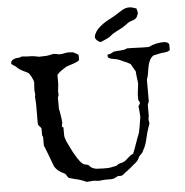

<svg xmlns="http://www.w3.org/2000/svg" viewBox="-59 -962 967 1005"><g transform="rotate(-5 424.5 -459.5)"><path d="M191.9 -110.8Q182.1 -136.2 172.9 -162.4Q163.6 -188.5 153.8 -211.9Q153.8 -212.9 153.1 -214.4Q152.3 -215.8 151.4 -217.3Q149.9 -219.2 148.9 -221.2V-268.6L144.5 -277.8V-313.5Q143.1 -316.9 140.4 -319.8Q137.7 -322.8 134.8 -325.7Q131.8 -328.6 129.6 -332.3Q127.4 -335.9 127.4 -341.3Q127 -346.7 127 -351.8Q127 -356.9 127 -360.8Q127 -366.2 127 -369.9Q127 -373.5 127.4 -377.4V-445.3L125 -482.4L127.4 -491.7L125 -513.7V-522.9L127.4 -556.6Q126.5 -559.1 126 -561Q125 -565.9 125 -567.9Q124 -569.8 121.8 -575Q119.6 -580.1 116.5 -586.4Q113.3 -592.8 109.4 -598.9Q105.5 -605 101.6 -608.4Q97.7 -611.3 91.1 -614.3Q84.5 -617.2 76.4 -621.1Q68.4 -625 59.8 -630.4Q51.3 -635.7 43.9 -643.1Q39.6 -647.9 34.7 -651.1Q29.8 -654.3 25.6 -656.7Q21.5 -659.2 18.8 -661.6Q16.1 -664.1 16.1 -668Q16.1 -674.8 20.5 -679.7Q24.9 -684.6 31.5 -687.5Q38.1 -690.4 45.9 -691.7Q53.7 -692.9 60.1 -692.9L76.2 -697.8L101.6 -695.3H110.8Q126.5 -695.3 140.9 -693.1Q155.3 -690.9 164.6 -688.5L191.9 -689.5Q197.3 -689.5 203.9 -689.9Q210.4 -690.4 217.3 -691.9Q224.1 -692.9 230 -694.6Q235.8 -696.3 241.7 -696.3Q252 -696.3 259.5 -694.1Q267.1 -691.9 272.9 -691.9Q285.2 -691.9 296.1 -694.8Q307.1 -697.8 321.3 -697.8L343.3 -696.3Q346.2 -694.8 351.1 -692.4Q356 -689.9 360.6 -687.5Q365.2 -685.1 368.4 -682.4Q371.6 -679.7 371.6 -676.8V-655.3Q371.6 -650.9 362.1 -646Q352.5 -641.1 340.6 -637Q328.6 -632.8 317.1 -629.4Q305.7 -626 301.8 -624Q290.5 -617.2 276.1 -607.4Q261.7 -597.7 252 -585.4V-536.6L247.6 -497.6Q247.6 -495.6 248.3 -492.4Q249 -489.3 249 -483.9Q249 -475.1 244.1 -468.8V-406.2L247.6 -393.6Q247.6 -392.6 248.8 -385.3Q250 -377.9 251.5 -368.2Q252.9 -358.4 254.2 -348.1Q255.4 -337.9 255.4 -331.1Q253.9 -328.6 252.9 -325.4Q252 -322.3 252 -315.9Q252 -314 252.9 -312.3Q253.9 -310.5 259.3 -309.1V-280.3Q259.3 -273.9 259.3 -269Q259.3 -264.2 260.3 -258.3L268.1 -234.9L295.9 -178.2Q301.8 -168.5 307.4 -158.4Q313 -148.4 319.1 -139.2Q325.2 -129.9 332.3 -121.6Q339.4 -113.3 349.1 -107.4L371.6 -102.1L383.8 -89.4Q397.9 -79.6 415.3 -78.1Q432.6 -76.7 450.2 -76.7Q459.5 -76.7 466.3 -76.7Q473.1 -76.7 479.7 -77.4Q486.3 -78.1 493.9 -79.6Q501.5 -81.1 512.2 -83.5Q515.6 -83.5 518.3 -85Q521 -86.4 523.4 -88.4Q525.9 -90.3 528.6 -92.3Q531.2 -94.2 535.6 -95.2Q548.3 -97.7 555.7 -100.8Q563 -104 568.6 -108.4Q574.2 -112.8 580.6 -118.9Q586.9 -125 597.2 -133.3L609.9 -139.2Q610.4 -139.2 613 -145.5Q615.7 -151.9 619.4 -161.6Q623 -171.4 627.2 -183.3Q631.3 -195.3 635.3 -206.3Q639.2 -217.3 642.3 -225.6Q645.5 -233.9 647 -237.3Q649.9 -243.2 652.3 -254.6Q654.8 -266.1 657 -279.1Q659.2 -292 661.1 -304.9Q663.1 -317.9 665 -327.6Q665 -336.4 663.6 -348.6Q662.1 -360.8 662.1 -371.6L659.7 -382.8L669.9 -401.4Q669.9 -403.3 667.2 -408.9Q664.6 -414.6 662.1 -416.5V-448.7L668.9 -504.4L663.1 -550.8Q663.1 -552.7 662.6 -556.9Q662.1 -561 662.1 -567.9Q661.1 -569.8 657.2 -576.2Q653.3 -582.5 649.4 -589.8L638.7 -608.4Q637.2 -609.4 633.3 -611.6Q629.4 -613.8 625.2 -616Q621.1 -618.2 617.4 -619.9Q613.8 -621.6 612.3 -621.6Q607.9 -623.5 602.3 -626.2Q596.7 -628.9 590.8 -631.6Q585 -634.3 579.3 -636.5Q573.7 -638.7 569.3 -639.6Q565.4 -641.1 557.6 -642.1Q549.8 -643.1 541.7 -645Q533.7 -647 527.8 -650.4Q522 -653.8 522 -660.6V-668L538.1 -671.4L555.7 -680.7Q564.5 -682.6 573.5 -683.1Q582.5 -683.6 591.8 -684.1Q601.1 -684.6 609.9 -686Q618.7 -687.5 626 -691.9H647Q664.1 -691.9 679.4 -690.7Q694.8 -689.5 713.9 -689.5H741.7Q760.3 -699.2 781 -703.6Q801.8 -708 823.7 -708Q825.7 -708 829.8 -707Q834 -706.1 838.4 -704.1Q842.8 -702.1 845.9 -699Q849.1 -695.8 849.1 -691.9V-663.1L844.7 -660.6Q835.9 -655.3 825.9 -654.3Q815.9 -653.3 806.2 -652.3Q794.9 -650.9 784.2 -647.9Q773.4 -645 761.2 -643.1Q746.6 -632.3 740 -616.9Q733.4 -601.6 730.2 -584.7Q727.1 -567.9 724.6 -551Q722.2 -534.2 716.3 -520.5V-406.2L709.5 -387.7V-327.6Q707.5 -323.7 707.3 -320.1Q707 -316.4 707 -310.1Q707 -304.2 708.3 -300.8Q709.5 -297.4 709.5 -289.6L703.1 -272Q700.7 -262.2 697.3 -253.2Q693.8 -244.1 691.9 -233.9L681.6 -192.4Q677.7 -179.7 672.9 -168.7Q668 -157.7 661.6 -147Q659.2 -141.6 655.8 -137.9Q652.3 -134.3 648.7 -130.9Q645 -127.4 641.8 -123.5Q638.7 -119.6 637.2 -114.3Q630.9 -99.6 610.8 -84.5Q601.1 -76.2 590.3 -67.4Q579.6 -58.6 569.3 -50.8Q565.4 -48.8 561.8 -45.7Q558.1 -42.5 554.4 -39.3Q550.8 -36.1 546.9 -33.7Q543 -31.2 538.1 -30.3H522L499.5 -19.5Q493.7 -17.6 486.1 -17.3Q478.5 -17.1 471.2 -17.1H450.2L418 -14.2L393.1 -17.1L355.5 -14.2Q355 -15.1 350.8 -16.6Q346.7 -18.1 341.3 -20.5Q335 -23.4 327.4 -25.9Q319.8 -28.3 313.5 -30.3L298.3 -33.7Q286.1 -37.6 276.1 -39.8Q266.1 -42 265.1 -43Q261.7 -44.9 259.3 -48.6Q256.8 -52.2 254.6 -55.9Q252.4 -59.6 249.8 -63Q247.1 -66.4 243.2 -68.4Q228 -75.2 214.8 -85Q201.7 -94.7 191.9 -110.8ZM465.8 -774.4Q473.1 -793.9 486.6 -807.9Q500 -821.8 516.1 -832.8Q532.2 -843.8 550 -852.8Q567.9 -861.8 584.5 -872.1Q594.7 -878.4 603.3 -884.3Q611.8 -890.1 620.4 -894.8Q628.9 -899.4 637.5 -902.1Q646 -904.8 655.8 -904.8Q670.9 -904.8 688 -897.9Q689.5 -897.5 691.4 -896.7Q693.4 -896 694.3 -895.5Q694.8 -894 695.8 -890.1Q696.8 -886.2 697.8 -881.8Q698.7 -877.4 699.2 -873.5Q699.7 -869.6 699.2 -868.2Q698.7 -867.2 698.2 -865.7Q697.8 -864.7 697.3 -863.8Q696.8 -862.8 696.3 -861.8Q693.8 -855 692.1 -851.8Q690.4 -848.6 685.1 -843.8Q679.7 -839.4 675 -837.4Q670.4 -835.4 666 -834.2Q661.6 -833 657.2 -831.5Q652.8 -830.1 647.9 -827.1Q645.5 -826.2 640.4 -822.3Q635.3 -818.4 634.3 -817.4Q624.5 -810.1 615.7 -804.7Q606.9 -799.3 598.1 -794.9Q589.4 -790.5 580.6 -786.1Q571.8 -781.7 562 -775.9Q560.5 -774.9 557.4 -772.5Q554.2 -770 550.5 -767.1Q546.9 -764.2 543.9 -761.7Q541 -759.3 540 -758.8Q537.6 -757.3 530.8 -753.9Q523.9 -750.5 516.1 -747.1Q508.3 -743.7 501.5 -740.7Q494.6 -737.8 491.7 -736.8Q488.8 -738.3 488.8 -738.3Q480.5 -741.2 472.4 -749.3Q464.4 -757.3 464.4 -767.1Q464.4 -770.5 465.8 -774.4Z"/></g></svg>

Font: IM FELL English SC
Style: Regular
Weight: 400
Designer: Igino Marini
Foundry: Igino Marini
Version: 3.00